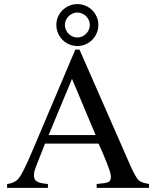

<svg xmlns="http://www.w3.org/2000/svg" viewBox="-20 -915 762 935"><path d="M356.9 -732.4Q369.6 -732.4 380.6 -737.5Q391.6 -742.7 399.7 -751Q407.7 -759.3 412.6 -770.3Q417.5 -781.2 417.5 -793.5Q417.5 -805.7 412.6 -816.7Q407.7 -827.6 399.4 -835.9Q391.1 -844.2 380.1 -849.1Q369.1 -854 356.9 -854Q344.7 -854 333.7 -849.1Q322.8 -844.2 314.5 -836.2Q306.2 -828.1 301 -817.1Q295.9 -806.2 295.9 -793.5Q295.9 -781.2 300.8 -770Q305.7 -758.8 314 -750.5Q322.3 -742.2 333.3 -737.3Q344.2 -732.4 356.9 -732.4ZM445.8 -257.3Q432.1 -289.6 417.5 -324.2Q402.8 -358.9 388.2 -394Q373.5 -429.2 358.9 -463.9Q344.2 -498.5 330.6 -530.8Q301.8 -462.4 273.7 -394.3Q245.6 -326.2 216.8 -257.3ZM356.9 -895Q378.4 -895 397 -887Q415.5 -878.9 429.2 -865.2Q442.9 -851.6 450.9 -833Q459 -814.5 459 -793.5Q459 -772.5 450.9 -753.7Q442.9 -734.9 429 -720.9Q415 -707 396.5 -699Q377.9 -690.9 356.9 -690.9Q335.9 -690.9 317.1 -699Q298.3 -707 284.4 -720.9Q270.5 -734.9 262.5 -753.7Q254.4 -772.5 254.4 -793.5Q254.4 -814.5 262.5 -833Q270.5 -851.6 284.4 -865.2Q298.3 -878.9 316.9 -887Q335.4 -895 356.9 -895ZM14.6 0V-19Q53.2 -23.4 72.3 -48.3Q92.8 -73.7 138.7 -182.6L346.7 -673.3H367.2L615.7 -106.9Q627.4 -80.6 637.7 -62.3Q647.9 -43.9 655.3 -37.1Q662.6 -30.3 675.5 -26.1Q688.5 -22 705.6 -19V0H450.7V-19Q473.1 -21 486.8 -22.9Q500.5 -24.9 507.8 -28.6Q515.1 -32.2 517.6 -38.6Q520 -44.9 520 -55.7Q520 -65.4 514.2 -83.5Q508.3 -101.6 499.5 -123.8Q490.7 -146 480.2 -170.2Q469.7 -194.3 460 -215.8H199.2Q187.5 -185.1 178.7 -163.3Q169.9 -141.6 164.1 -126.5Q158.2 -111.3 154.5 -101.6Q150.9 -91.8 148.9 -85Q147 -78.1 146.2 -73Q145.5 -67.9 145.5 -62.5Q145.5 -51.8 148.2 -44.4Q150.9 -37.1 158.4 -32Q166 -26.9 179.2 -23.9Q192.4 -21 213.4 -19V0Z"/></svg>

Font: Dima Niloofar
Style: Regular
Weight: 400
Designer: R.Balvardi
Foundry: Dima Software Group
Version: Version 3.00;November 13, 2018;FontCreator 11.5.0.2427 64-bi